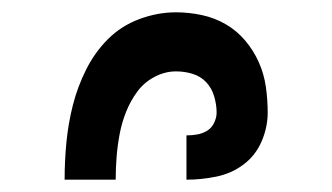

<svg xmlns="http://www.w3.org/2000/svg" viewBox="-20 -800 540 312"><path d="M85 -508Q85 -539 88 -569.5Q91 -600 98.5 -629.5Q106 -659 120 -687Q134 -715 155.5 -736.5Q177 -758 206.5 -769Q236 -780 266 -780Q287 -780 308 -775.5Q329 -771 347 -760.5Q365 -750 378.5 -734Q392 -718 400.5 -699Q409 -680 412 -659Q415 -638 415 -617Q415 -593 405 -570Q395 -547 375.5 -532.5Q356 -518 331.5 -513Q307 -508 283 -508V-580Q292 -580 300.5 -581.5Q309 -583 316.5 -587.5Q324 -592 328 -600.5Q332 -609 332 -617Q332 -630 328 -643.5Q324 -657 315 -666.5Q306 -676 293 -680Q280 -684 266 -684Q248 -684 231 -675Q214 -666 203 -651Q192 -636 185 -618.5Q178 -601 174.5 -582.5Q171 -564 169.5 -545.5Q168 -527 168 -508Z"/></svg>

Font: Iosevka Fixed
Style: Bold
Weight: 700
Monospace: yes
Designer: Belleve Invis
Foundry: Belleve Invis
Version: Version 32.3.0